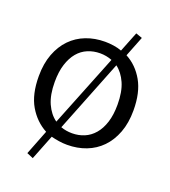

<svg xmlns="http://www.w3.org/2000/svg" viewBox="-159 -864 1004 1132"><g transform="rotate(20 343.0 -298.0)"><path d="M500 -748 540 -734 490 -607Q558 -571 599 -499Q640 -427 640 -315Q640 -236 617 -175.5Q594 -115 554 -74Q514 -33 459.5 -12Q405 9 341 9Q315 9 289 5Q263 1 240 -5L178 152L138 135L199 -21Q130 -58 88 -129.5Q46 -201 46 -315Q46 -394 69 -454.5Q92 -515 132 -556Q172 -597 226.5 -618Q281 -639 345 -639Q371 -639 398.5 -635Q426 -631 450 -622ZM146 -315Q146 -234 170 -180.5Q194 -127 235 -98L416 -551Q380 -565 341 -565Q300 -565 264 -550Q228 -535 202 -504Q176 -473 161 -426Q146 -379 146 -315ZM345 -65Q386 -65 421.5 -80Q457 -95 483.5 -126Q510 -157 525 -204Q540 -251 540 -315Q540 -396 516.5 -449Q493 -502 454 -531L274 -77Q307 -65 345 -65Z"/></g></svg>

Font: Mukta Malar
Style: Regular
Weight: 400
Designer: Aadarsh Rajan, Girish Dalvi, Yashodeep Gholap
Foundry: Ek Type
Version: Version 2.538;PS 1.000;hotconv 16.6.51;makeotf.lib2.5.65220;